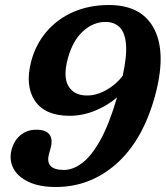

<svg xmlns="http://www.w3.org/2000/svg" viewBox="-20 -733 661 766"><path d="M203 13Q136 13 93 -7.8Q50 -28.5 33 -62.2Q16 -96 26 -135.5Q36.5 -174 63 -194.8Q89.5 -215.5 124.5 -215.5Q163.5 -215.5 177.5 -196.2Q191.5 -177 182 -142.5L175.5 -118.5Q158.5 -55 235 -55Q271 -55 307.8 -82.5Q344.5 -110 380 -173.5Q415.5 -237 447 -344.5Q408.5 -311.5 358.8 -291.2Q309 -271 257.5 -271Q159.5 -271 119.2 -331Q79 -391 104.5 -488.5Q123 -557.5 166.8 -608Q210.5 -658.5 273.8 -685.8Q337 -713 414.5 -713Q547 -713 596 -615.8Q645 -518.5 597.5 -347Q548.5 -171.5 444 -79.2Q339.5 13 203 13ZM250.5 -499Q231 -426.5 253.2 -389.2Q275.5 -352 327.5 -352Q365.5 -352 404.5 -374Q443.5 -396 469.5 -430.5Q487 -511 482.5 -558Q478 -605 456.5 -625.2Q435 -645.5 401 -645.5Q352 -645.5 311 -608.2Q270 -571 250.5 -499Z"/></svg>

Font: Fraunces 72pt SuperSoft SemiBold
Style: Italic
Weight: 600
Italic angle: -16°
Version: Version 1.000;[b76b70a41]